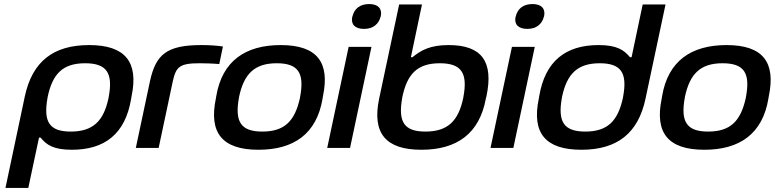

<svg xmlns="http://www.w3.org/2000/svg" viewBox="-20 -732 3833 950"><path d="M629 -244 631 -256C667 -427 598 -509 421 -509C243 -509 140 -427 103 -256L7 198H120L173 -51H181C209 -16 244 9 335 9C497 9 600 -68 629 -244ZM215 -247 216 -253C240 -367 291 -419 401 -419C508 -419 540 -371 518 -253L517 -247C493 -132 439 -81 330 -81C224 -81 194 -129 215 -247Z M967 -419C991 -419 1032 -418 1065 -415L1083 -502C1049 -507 1013 -509 977 -509C805 -509 751 -463 722 -330L652 0H765L835 -330C851 -401 868 -419 967 -419Z M1050 -256 1048 -244C1013 -76 1078 9 1259 9C1434 9 1547 -70 1576 -244L1578 -256C1613 -423 1550 -509 1369 -509C1194 -509 1079 -430 1050 -256ZM1162 -247 1163 -253C1187 -367 1240 -419 1349 -419C1456 -419 1487 -371 1465 -253L1464 -247C1439 -133 1388 -81 1278 -81C1172 -81 1141 -129 1162 -247Z M1705 -500 1599 0H1712L1818 -500ZM1723 -649C1715 -612 1736 -589 1781 -589C1826 -589 1854 -613 1863 -649L1864 -651C1872 -688 1852 -712 1807 -712C1761 -712 1733 -689 1724 -651Z M2384 -244 2387 -256C2423 -427 2364 -509 2200 -509C2109 -509 2064 -484 2021 -449H2013L2068 -710H1955L1856 -244C1820 -73 1888 9 2065 9C2241 9 2352 -71 2384 -244ZM1970 -247 1971 -253C1995 -367 2046 -419 2156 -419C2263 -419 2295 -371 2273 -253L2272 -247C2248 -132 2194 -81 2085 -81C1979 -81 1949 -129 1970 -247Z M2513 -500 2407 0H2520L2626 -500ZM2531 -649C2523 -612 2544 -589 2589 -589C2634 -589 2662 -613 2671 -649L2672 -651C2680 -688 2660 -712 2615 -712C2569 -712 2541 -689 2532 -651Z M2648 -256 2646 -244C2610 -73 2679 9 2857 9C3034 9 3138 -73 3174 -244L3273 -710H3160L3105 -449H3097C3068 -484 3033 -509 2942 -509C2778 -509 2677 -429 2648 -256ZM2760 -247 2761 -253C2785 -367 2838 -419 2947 -419C3054 -419 3085 -371 3063 -253L3062 -247C3037 -133 2986 -81 2876 -81C2770 -81 2739 -129 2760 -247Z M3256 -256 3254 -244C3219 -76 3284 9 3465 9C3640 9 3753 -70 3782 -244L3784 -256C3819 -423 3756 -509 3575 -509C3400 -509 3285 -430 3256 -256ZM3368 -247 3369 -253C3393 -367 3446 -419 3555 -419C3662 -419 3693 -371 3671 -253L3670 -247C3645 -133 3594 -81 3484 -81C3378 -81 3347 -129 3368 -247Z"/></svg>

Font: LT Wave Medium
Style: Italic
Weight: 500
Designer: Daniel Lyons
Version: Version 2.5 (Glyphs App)